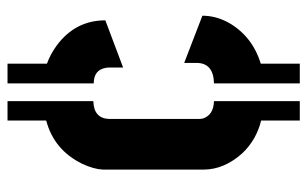

<svg xmlns="http://www.w3.org/2000/svg" viewBox="-166 -520 778 485"><g transform="rotate(-90 222.5 -277.0)"><path d="M254.9 -646.5V-428.7Q288.1 -428.7 293.9 -399.4Q294.9 -394.5 294.9 -389.6V-354.5L414.1 -399.4Q414.1 -474.6 351.6 -521.5Q329.1 -538.1 304.7 -546.9V-646.5ZM161.1 -646.5V-548.8Q86.9 -529.3 51.8 -458Q38.1 -428.7 37.1 -405.3V-151.4Q37.1 -99.6 78.1 -53.7Q112.3 -17.6 161.1 -5.9V91.8H210V-125Q174.8 -126 166 -153.3Q165 -158.2 165 -161.1V-390.6Q167 -428.7 210 -429.7V-646.5ZM254.9 91.8H304.7V-6.8Q375 -28.3 409.2 -89.8Q425.8 -121.1 425.8 -154.3L306.6 -200.2V-168Q305.7 -126 254.9 -125Z"/></g></svg>

Font: Post No Bills Colombo
Style: ExtraBold
Weight: 900
Designer: Kosala Senevirathne, Siva Puranthara, Lasantha Premarathna, Tharique Azeez
Foundry: Mooniak
Version: Version 1.220 ; ttfautohint (v1.5)